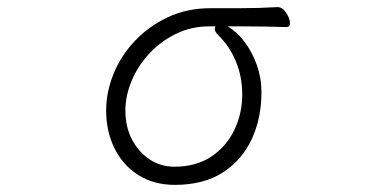

<svg xmlns="http://www.w3.org/2000/svg" viewBox="-20 -503 1040 539"><path d="M759 -483Q773 -483 783.5 -467Q794 -451 794 -438Q794 -427 783 -427Q750 -428 721 -428.5Q692 -429 657 -429H619Q645 -414 666.5 -385.5Q688 -357 701 -320.5Q714 -284 714 -244Q714 -171 686.5 -112Q659 -53 605 -18.5Q551 16 471 16Q412 16 368.5 -11.5Q325 -39 301.5 -86.5Q278 -134 278 -193Q278 -244 298.5 -295Q319 -346 358 -387.5Q397 -429 451 -454.5Q505 -480 571 -480H653Q707 -480 758 -483ZM567 -429Q517 -429 474 -408Q431 -387 399 -352.5Q367 -318 349.5 -276Q332 -234 332 -193Q332 -147 350.5 -111.5Q369 -76 400 -55.5Q431 -35 470 -35Q530 -35 572.5 -63Q615 -91 637.5 -137.5Q660 -184 660 -238Q660 -288 642 -331Q624 -374 592 -405Q583 -414 583 -422Q583 -425 585 -429Z"/></svg>

Font: Moon Stars Kai HW Light
Style: Regular
Weight: 300
Designer: GuiWonder
Version: Version 1.101